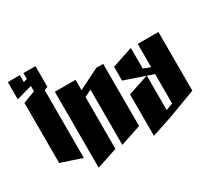

<svg xmlns="http://www.w3.org/2000/svg" viewBox="-148 -927 1296 1204"><g transform="rotate(-30 500.0 -325.0)"><path d="M25 -700H112V-650L138 -657V-700H225V-550L200 -541V-50L50 -100V-535L138 -568V-607L25 -575Z M250 -500H400V-425L550 -500H600V-50L450 0V-400L400 -375V0L250 50Z M800 -500V-350L850 -332V-500H1000V-75L800 0L650 50V-250L800 -300V-50L850 -69V-282L650 -350V-450Z"/></g></svg>

Font: SOV_Meka
Style: Book
Weight: 400
Version: Version 1.00